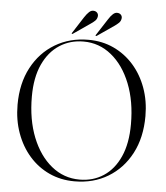

<svg xmlns="http://www.w3.org/2000/svg" viewBox="-58 -910 838 972"><g transform="rotate(5 361.0 -424.5)"><path d="M366 -710Q435.5 -710 494 -682.8Q552.5 -655.5 595.5 -606.8Q638.5 -558 662.2 -492.5Q686 -427 686 -350Q686 -241 643.5 -160.2Q601 -79.5 526.8 -34.8Q452.5 10 356.5 10Q286.5 10 228 -17Q169.5 -44 126.5 -93Q83.5 -142 59.8 -208Q36 -274 36 -351.5Q36 -460 78.8 -540.5Q121.5 -621 196 -665.5Q270.5 -710 366 -710ZM616.5 -303Q616.5 -419 581 -508.5Q545.5 -598 483.2 -648.5Q421 -699 341.5 -699Q273 -699 219.5 -664.2Q166 -629.5 135.2 -562.5Q104.5 -495.5 104.5 -399Q104.5 -282 140.2 -192.2Q176 -102.5 238.5 -51.8Q301 -1 381.5 -1Q450 -1 503 -35.8Q556 -70.5 586.2 -137.8Q616.5 -205 616.5 -303ZM454 -821Q465.5 -839.5 477 -849.8Q488.5 -860 500.5 -858.5Q511.5 -857.5 517.8 -850.2Q524 -843 523 -833Q521.5 -819 511.8 -809.5Q502 -800 488.5 -791L405 -733.5Q401 -731.5 399.5 -733Q398 -735 400.5 -738.5ZM332.5 -821Q344.5 -839.5 355.8 -849.8Q367 -860 379.5 -858.5Q390.5 -857.5 396.8 -850.2Q403 -843 402 -833Q400.5 -819 390.8 -809.5Q381 -800 367 -791L283.5 -733.5Q280 -731.5 278 -733Q277 -735 279.5 -738.5Z"/></g></svg>

Font: Fraunces 144pt S000 Light
Style: Regular
Weight: 300
Version: Version 1.000; ttfautohint (v1.8.3)